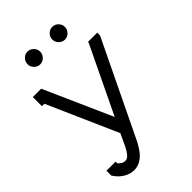

<svg xmlns="http://www.w3.org/2000/svg" viewBox="-259 -750 1054 1054"><g transform="rotate(-45 267.5 -223.5)"><path d="M331.5 -646.5Q346.2 -661.1 366.2 -661.1Q386.2 -661.1 400.6 -646.5Q415 -631.8 415 -611.8Q415 -591.8 400.6 -576.9Q386.2 -562 366.2 -562Q346.2 -562 331.5 -576.9Q316.9 -591.8 316.9 -611.8Q316.9 -631.8 331.5 -646.5ZM139.4 -646.5Q153.8 -661.1 173.8 -661.1Q193.8 -661.1 208.5 -646.5Q223.1 -631.8 223.1 -611.8Q223.1 -591.8 208.5 -576.9Q193.8 -562 173.8 -562Q153.8 -562 139.4 -576.9Q125 -591.8 125 -611.8Q125 -631.8 139.4 -646.5ZM248 118.2Q225.6 158.2 208 176.8Q172.4 213.4 128.9 213.9Q98.1 213.9 69.8 197Q41.5 180.2 23.9 153.8L18.1 146V107.9H88.9V121.1Q107.9 143.1 128.9 143.1Q145.5 143.1 158.7 127.7Q171.9 112.3 184.1 87.9L217.8 16.1L37.1 -393.1H18.1V-463.9H83L258.8 -68.8L445.8 -458V-463.9H518.1V-441.9Z"/></g></svg>

Font: Rawengulk
Style: Bold
Weight: 700
Version: Version 0.92